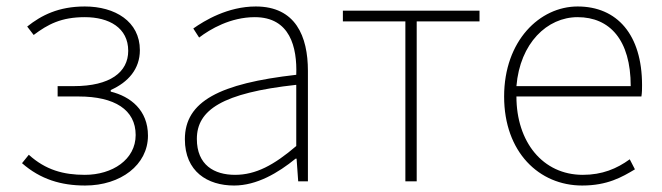

<svg xmlns="http://www.w3.org/2000/svg" viewBox="-20 -560 2045 593"><path d="M243 13C353 13 437 -51 437 -141C437 -220 383 -262 322 -277V-282C376 -306 412 -347 412 -405C412 -494 335 -540 242 -540C161 -540 108 -513 64 -478L84 -452C128 -485 169 -507 242 -507C317 -507 376 -474 376 -403C376 -337 320 -294 208 -294H158V-262H223C334 -262 399 -221 399 -143C399 -67 327 -20 242 -20C176 -20 121 -35 69 -82L48 -56C105 -6 169 13 243 13Z M703 13C773 13 839 -26 893 -70H896L901 0H931V-341C931 -448 893 -540 770 -540C683 -540 611 -496 577 -472L595 -444C629 -470 692 -507 767 -507C876 -507 898 -414 895 -329C658 -302 551 -247 551 -130C551 -30 621 13 703 13ZM706 -20C642 -20 588 -50 588 -131C588 -220 666 -273 895 -298V-109C826 -50 770 -20 706 -20Z M1039 -494H1232V0H1267V-494H1461V-527H1039Z M1778 13C1856 13 1901 -13 1941 -37L1925 -68C1885 -39 1840 -20 1780 -20C1656 -20 1575 -122 1575 -262H1961C1963 -274 1963 -286 1963 -297C1963 -453 1886 -540 1764 -540C1647 -540 1537 -434 1537 -262C1537 -90 1645 13 1778 13ZM1575 -294C1586 -427 1670 -507 1764 -507C1863 -507 1928 -437 1928 -294Z"/></svg>

Font: Kinto Sans Thin
Style: Regular
Weight: 100
Designer: Authors: Ryoko NISHIZUKA  (kana & ideographs); Paul D. Hunt (Latin, Greek & Cyrillic); Wenlong ZHANG  (bopomofo); Sandol
Foundry: Adobe Systems Incorporated, ookami Inc.
Version: Version 0.001